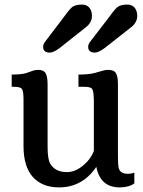

<svg xmlns="http://www.w3.org/2000/svg" viewBox="-20 -811 626 841"><path d="M31.2 0ZM401.9 -80.1Q340.8 9.8 238.8 9.8Q165 9.8 124 -35.6Q83 -81.1 83 -171.4V-374Q83 -409.2 76.9 -419.9Q70.8 -430.7 43.9 -430.7H31.2V-484.4Q76.2 -484.4 96.4 -491.5Q116.7 -498.5 125.5 -501.7Q134.3 -504.9 147 -504.9Q171.9 -504.9 180.2 -489.5Q188.5 -474.1 188.5 -440.4V-168Q188.5 -114.3 199.7 -94.7Q221.2 -57.1 273.4 -57.1Q308.6 -57.1 342.8 -85Q377 -112.8 391.1 -149.9V-374Q390.1 -410.2 384.3 -420.4Q378.4 -430.7 351.6 -430.7H323.7V-484.4Q370.1 -484.4 395.3 -491.5Q420.4 -498.5 431.2 -501.7Q441.9 -504.9 454.6 -504.9Q479.5 -504.9 488 -490.2Q496.6 -475.6 496.6 -442.4V-129.9Q496.6 -82.5 501 -71.3Q508.8 -49.8 540 -49.8Q556.6 -49.8 568.4 -55.2V-7.8Q544.9 9.8 504.4 9.8Q419.4 9.8 401.9 -80.1ZM438.5 -600.6Q411.1 -580.6 395.5 -580.6Q366.2 -580.6 366.2 -606Q366.2 -617.2 375 -628.4L451.7 -728Q477.5 -764.2 491.7 -777.6Q505.9 -791 536.9 -791Q567.9 -791 578.1 -761.7Q581.1 -752.9 581.1 -741.7Q581.1 -711.4 552.7 -690.4ZM241.2 -600.6Q213.9 -580.6 198.2 -580.6Q168.9 -580.6 168.9 -606Q168.9 -617.2 177.7 -628.4L253.4 -728Q279.3 -764.2 293.5 -777.6Q307.6 -791 338.6 -791Q369.6 -791 379.9 -761.7Q382.8 -752.9 382.8 -741.7Q382.8 -711.4 354.5 -690.4Z"/></svg>

Font: Arbutus Slab
Style: Regular
Weight: 400
Designer: Karolina Lach
Foundry: Karolina Lach
Version: Version 1.001; ttfautohint (v0.92) -l 10 -r 16 -G 200 -x 7 -